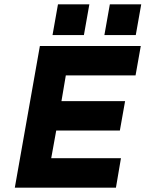

<svg xmlns="http://www.w3.org/2000/svg" viewBox="-20 -861 668 881"><path d="M484 -841H628L603 -700H459ZM246 -841H390L365 -700H221ZM626 -650 602 -515H282L262 -397H554L530 -262H238L215 -135H535L512 0H48L163 -650Z"/></svg>

Font: Overused Grotesk
Style: Bold Italic
Weight: 700
Italic angle: -10°
Version: Version 0.003